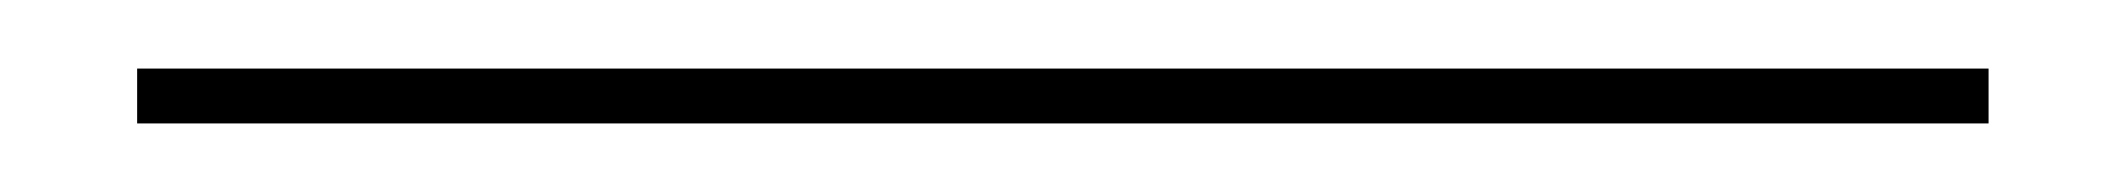

<svg xmlns="http://www.w3.org/2000/svg" viewBox="-20 52 620 56"><path d="M20 88V72H560V88Z"/></svg>

Font: Kalnia Glaze Thin
Style: Regular
Weight: 100
Version: Version 1.110